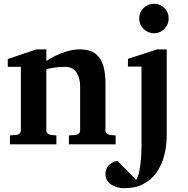

<svg xmlns="http://www.w3.org/2000/svg" viewBox="-20 -760 989 1011"><path d="M588.9 0H342.8V-46.9L379.9 -49.8Q389.2 -50.8 395.5 -57.4Q401.9 -64 401.9 -73.2V-308.1Q401.9 -346.2 383.3 -377.2Q364.7 -408.2 319.8 -408.2Q290 -408.2 263.7 -403.8Q237.3 -399.4 224.1 -395V-73.2Q224.1 -64 231 -57.4Q237.8 -50.8 247.1 -49.8L276.9 -46.9V0H32.2V-46.9L67.9 -49.8Q77.1 -50.8 83.5 -57.4Q89.8 -64 89.8 -73.2V-408.2H21V-449.2L171.9 -500H224.1V-439Q243.2 -452.1 272.2 -466.3Q301.3 -480.5 334.5 -490.2Q367.7 -500 398.9 -500Q456.5 -500 485.8 -474.6Q515.1 -449.2 525.1 -409.4Q535.2 -369.6 535.2 -326.2V-73.2Q535.2 -64 542 -57.4Q548.8 -50.8 558.1 -49.8L588.9 -46.9ZM868.2 -663.1Q868.2 -630.9 845.7 -607.9Q823.2 -585 791 -585Q758.8 -585 735.8 -607.9Q712.9 -630.9 712.9 -663.1Q712.9 -695.3 735.8 -717.8Q758.8 -740.2 791 -740.2Q823.2 -740.2 845.7 -717.8Q868.2 -695.3 868.2 -663.1ZM857.9 -46.9Q857.9 7.8 844.7 59.1Q831.5 110.4 803.2 149.9Q776.4 187 734.6 209Q692.9 231 634.8 231Q594.7 231 564.9 211.4Q535.2 191.9 535.2 154.8Q535.2 127.9 554.4 108.9Q573.7 89.8 599.1 87.9L696.8 187Q708.5 168.5 714.6 136.2Q720.7 104 722.9 68.6Q725.1 33.2 725.1 4.9V-409.2H653.8V-450.2L807.1 -500H857.9Z"/></svg>

Font: Charis
Style: Bold
Weight: 700
Designer: Walt Agee, Miriam Martin, Annie Olsen, Victor Gaultney, Lorna Priest, Alan Ward, Bob Hallissy, Martin Hosken, Sharon Cor
Foundry: SIL Global
Version: Version 7.000